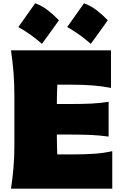

<svg xmlns="http://www.w3.org/2000/svg" viewBox="-20 -1139 748 1159"><path d="M46.4 0Q56.2 -65.4 61.5 -127.7Q66.9 -189.9 66.9 -269.5V-555.2Q66.9 -638.2 61.5 -702.6Q56.2 -767.1 46.4 -835H649.9V-608.4Q599.6 -618.2 542.2 -623Q484.9 -627.9 407.2 -627.9H326.2Q323.2 -574.7 323.2 -512.7V-511.2H408.2Q481.4 -511.2 533.9 -513.9Q586.4 -516.6 635.7 -524.4V-314.5Q584 -321.8 531.5 -324.2Q479 -326.7 408.2 -326.7H323.2V-311.5Q323.2 -283.2 324 -257.3Q324.7 -231.4 325.7 -207H424.3Q488.8 -207 546.6 -210.7Q604.5 -214.4 657.7 -226.6V0ZM487.2 -1119.2Q528.6 -1104.2 564.5 -1076.3Q600.5 -1048.3 630.6 -1016.6Q605.9 -981.7 580.4 -946.3Q554.9 -910.8 528 -874.3Q496.9 -901.7 462 -927.2Q427 -952.7 385.7 -975.8Q438.9 -1049.4 487.2 -1119.2ZM192.3 -1119.2Q233.6 -1104.2 269.6 -1076.3Q305.6 -1048.3 335.7 -1016.6Q311 -981.7 285.5 -946.3Q260 -910.8 233.1 -874.3Q201.9 -901.7 167 -927.2Q132.1 -952.7 90.8 -975.8Q143.9 -1049.4 192.3 -1119.2Z"/></svg>

Font: Pinar-FD Black
Style: Regular
Weight: 900
Designer: Amin Abedi
Version: Version 3.000